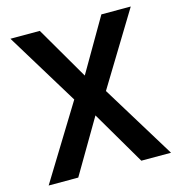

<svg xmlns="http://www.w3.org/2000/svg" viewBox="-106 -805 844 900"><g transform="rotate(-15 316.5 -355.5)"><path d="M167.5 -710.9H24.9L240.2 -358.4L20 0H163.6L316.9 -260.7L469.7 0H613.8L394 -358.4L608.9 -710.9H466.3L316.9 -454.1Z"/></g></svg>

Font: Roboto Medium
Style: Regular
Weight: 500
Designer: Google
Version: Version 2.137; 2017